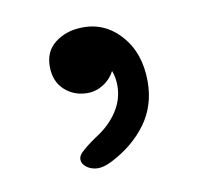

<svg xmlns="http://www.w3.org/2000/svg" viewBox="-43 -157 376 352"><g transform="rotate(-10 144.5 18.5)"><path d="M141 140Q122 150 108 147.5Q94 145 87 135Q81 124 90.5 114.5Q100 105 119 92Q145 76 160 53.5Q175 31 175 5Q175 -11 170 -23Q163 -9 149 0Q135 9 119 9Q94 9 76.5 -7Q59 -23 59 -51Q59 -79 79 -94.5Q99 -110 127 -111Q171 -113 201 -79.5Q231 -46 231 7Q231 52 206.5 85.5Q182 119 141 140Z"/></g></svg>

Font: Zen Maru Gothic Medium
Style: Regular
Weight: 500
Designer: Yoshimichi Ohira
Foundry: Positype
Version: Version 1.001